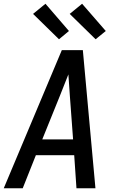

<svg xmlns="http://www.w3.org/2000/svg" viewBox="-20 -1002 640 1022"><path d="M0 0 309 -735H421L488 0H387L375 -176H171L101 0ZM369 -260 352 -490Q350 -519 348 -548Q346 -577 344 -606Q332 -577 321 -548Q310 -519 298 -490L205 -260ZM489 -793 351 -928 417 -982 543 -837ZM294 -793 156 -928 222 -982 347 -837Z"/></svg>

Font: Iosevka Custom Medium
Style: Italic
Weight: 500
Italic angle: -9°
Designer: Belleve Invis
Foundry: Belleve Invis
Version: Version 27.0.1